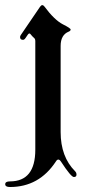

<svg xmlns="http://www.w3.org/2000/svg" viewBox="-59 -543 336 751"><path d="M-20 166.5Q79.1 166.5 79.1 42.5V-383.3Q79.1 -390.1 75.2 -393.6Q66.9 -400.9 60.5 -409.2Q58.6 -412.1 55.9 -412.1Q53.2 -412.1 50.3 -408.2L41 -394.5Q36.1 -387.2 31.2 -387.2Q19.5 -387.2 19.5 -397.9Q19.5 -401.9 22.5 -406.2L97.7 -516.6Q102.1 -522.9 106.4 -522.9Q110.8 -522.9 114.7 -517.6Q153.8 -464.8 187 -447.8Q217.3 -432.6 217.3 -427.5Q217.3 -422.4 210 -419.4Q178.2 -406.7 178.2 -363.3V-26.4Q178.2 70.3 234.9 127Q240.2 132.3 240.2 140.1Q240.2 149.4 230 149.4Q218.8 149.4 179.7 89.4Q174.3 81.1 169.2 81.1Q164.1 81.1 159.7 88.4Q94.2 188.5 -20 188.5Q-38.6 188.5 -38.6 177.5Q-38.6 166.5 -20 166.5Z"/></svg>

Font: UnifrakturMaguntia18
Style: Book
Weight: 400
Designer: j. 'mach' wust, Gerrit Ansmann, Georg Duffner, based on a font by Peter Wiegel, original typeface by Carl Albert Fahrenw
Version: Version 2017-03-19